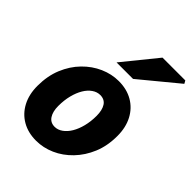

<svg xmlns="http://www.w3.org/2000/svg" viewBox="-218 -869 995 995"><g transform="rotate(45 279.5 -372.0)"><path d="M224 12Q165 12 121 -13.5Q77 -39 52.5 -85.5Q28 -132 28 -194Q28 -267 52 -325Q76 -383 116.5 -424.5Q157 -466 207 -488Q257 -510 309 -510Q368 -510 412 -484.5Q456 -459 480.5 -412.5Q505 -366 505 -304Q505 -231 481 -173.5Q457 -116 416.5 -74Q376 -32 326 -10Q276 12 224 12ZM241 -107Q264 -107 285 -122Q306 -137 321.5 -163Q337 -189 346 -224.5Q355 -260 355 -301Q355 -343 339.5 -367Q324 -391 292 -391Q269 -391 248 -376.5Q227 -362 211.5 -336Q196 -310 187 -274.5Q178 -239 178 -197Q178 -156 194 -131.5Q210 -107 241 -107ZM232 -570 383 -756H550L559 -740L353 -570Z"/></g></svg>

Font: Source Sans 3 ExtraBold
Style: Italic
Weight: 800
Italic angle: -11°
Version: Version 3.052;hotconv 1.1.0;makeotfexe 2.6.0